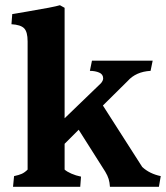

<svg xmlns="http://www.w3.org/2000/svg" viewBox="-20 -717 637 737"><path d="M86 -66V-558Q86 -595 72.5 -608.5Q59 -622 24 -624L27 -663Q42 -666 81 -672Q188 -690 210 -697L228 -687V-263L368 -398Q376 -408 376 -416Q376 -432 360.5 -438.5Q345 -445 325 -445L333 -484H566L558 -445Q502 -442 470 -406L375 -312L526 -76Q554 -50 597 -41L590 0H402Q401 -17 397 -30Q393 -43 384 -58L282 -219L228 -165V-66Q237 -58 254 -50.5Q271 -43 291 -39L288 0H30L34 -41Q53 -45 64 -50Q75 -55 86 -66Z"/></svg>

Font: Caladea
Style: Bold
Weight: 700
Designer: Carolina Giovagnoli and Andres Torresi
Foundry: Carolina Giovagnoli & Andres Torresi
Version: Version 1.001